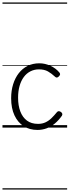

<svg xmlns="http://www.w3.org/2000/svg" viewBox="-20 -1030 562 1550"><path d="M283 19Q219 19 171.5 -11Q124 -41 97 -98.5Q70 -156 70 -237Q70 -298 86 -349.5Q102 -401 131.5 -439Q161 -477 203 -498Q245 -519 298 -519Q343 -519 387 -499Q431 -479 460 -444Q466 -436 465 -429Q464 -422 455 -413Q446 -404 438.5 -404Q431 -404 425 -410Q396 -437 367 -453.5Q338 -470 294 -470Q257 -470 225.5 -454Q194 -438 172 -408Q150 -378 138 -336Q126 -294 126 -241Q126 -178 144 -130.5Q162 -83 197.5 -56.5Q233 -30 287 -30Q321 -30 347.5 -42.5Q374 -55 396 -76.5Q418 -98 440 -125Q447 -133 455 -132.5Q463 -132 472 -126Q480 -120 482.5 -112.5Q485 -105 480 -96Q454 -59 423 -33Q392 -7 356.5 6Q321 19 283 19ZM0 490H522V500H0ZM0 -20H522V0H0ZM0 -505H522V-500H0ZM0 -1010H522V-1000H0Z"/></svg>

Font: Playwrite PE Guides
Style: Regular
Weight: 400
Designer: Veronika Burian, José Scaglione
Foundry: TypeTogether
Version: Version 1.003